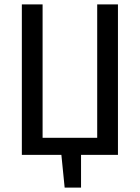

<svg xmlns="http://www.w3.org/2000/svg" viewBox="-20 -709 640 879"><path d="M520 -689V0H351V150H276L261 0H80V-689H175V-78H425V-689Z"/></svg>

Font: Wlorlttqgufhjawjgtejqphaquk
Style: Regular
Weight: 400
Monospace: yes
Designer: Carrois Corporate & Edenspiekermann
Foundry: Carrois Corporate GbR & Edenspiekermann AG
Version: Version 2.001